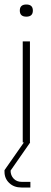

<svg xmlns="http://www.w3.org/2000/svg" viewBox="-28 -633 226 853"><path d="M69 175H107V200H67Q34 200 13 180Q-8 160 -8 130V123L78 0H73V-449H105V0H106L19 125Q19 146 32.5 160.5Q46 175 69 175ZM89 -559Q60 -559 60 -586Q60 -613 89 -613Q118 -613 118 -586Q118 -559 89 -559Z"/></svg>

Font: Poiret One
Style: Regular
Weight: 400
Designer: Denis Masharov
Foundry: Denis Masharov
Version: Version 1.001